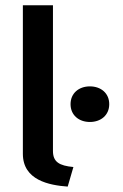

<svg xmlns="http://www.w3.org/2000/svg" viewBox="-20 -695 465 728"><path d="M320.8 -367.5C279.2 -367.5 247.5 -341.7 247.5 -300C247.5 -258.3 279.2 -232.5 320.8 -232.5C362.5 -232.5 394.2 -258.3 394.2 -300C394.2 -341.7 362.5 -367.5 320.8 -367.5ZM66.7 -111.7C66.7 -11.7 166.7 7.5 236.7 12.5L258.3 -61.7C205 -66.7 180.8 -80.8 180.8 -122.5V-675H66.7Z"/></svg>

Font: Boon SemiBold
Style: Regular
Weight: 600
Designer: Sungsit Sawaiwan
Foundry: FontUni
Version: Version 2.0